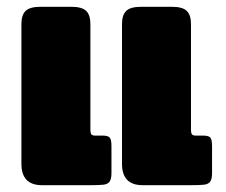

<svg xmlns="http://www.w3.org/2000/svg" viewBox="-20 -545 666 565"><path d="M43 -63V-474Q43 -501 55.5 -513Q68 -525 99 -525H190Q221 -525 233.5 -513Q246 -501 246 -474V-165Q246 -153 249 -149.5Q252 -146 260 -146H281Q298 -146 303 -140Q308 -134 308 -115V-36Q308 -18 302.5 -10.5Q297 -3 284.5 -1.5Q272 0 242 0H104Q43 0 43 -63ZM339 -63V-474Q339 -501 351.5 -513Q364 -525 395 -525H486Q517 -525 529.5 -513Q542 -501 542 -474V-165Q542 -153 545 -149.5Q548 -146 556 -146H577Q594 -146 599 -140Q604 -134 604 -115V-36Q604 -18 598.5 -10.5Q593 -3 580.5 -1.5Q568 0 538 0H400Q339 0 339 -63Z"/></svg>

Font: Mitr SemiBold
Style: Regular
Weight: 600
Designer: Thanarat Vachiruckul
Foundry: Cadson Demak
Version: Version 1.002